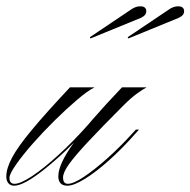

<svg xmlns="http://www.w3.org/2000/svg" viewBox="-102 -580 604 609"><path d="M120 -303H198Q176 -292 142 -263Q108 -234 71 -197.5Q34 -161 1.5 -124Q-31 -87 -51.5 -57.5Q-72 -28 -72 -16Q-72 3 -56 3Q-37 3 0 -21.5Q37 -46 84 -89Q131 -132 178 -185H189Q102 -93 37.5 -42Q-27 9 -57 9Q-69 9 -75.5 1Q-82 -7 -82 -20Q-82 -46 -63.5 -80.5Q-45 -115 -1 -168Q43 -221 120 -303ZM112 9Q83 9 83 -21Q83 -59 131 -125.5Q179 -192 285 -303H363Q350 -296 331.5 -282.5Q313 -269 290 -246Q220 -176 178 -131Q136 -86 117 -59.5Q98 -33 98 -17Q98 3 113 3Q131 3 164 -19Q197 -41 237.5 -77Q278 -113 317 -156L329 -169H339L330 -159Q287 -110 244.5 -72Q202 -34 167 -12.5Q132 9 112 9ZM185 -458 183 -462 317 -552Q330 -560 343 -560Q362 -560 362 -544Q362 -531 344 -523ZM305 -458 303 -462 437 -552Q450 -560 463 -560Q482 -560 482 -544Q482 -531 464 -523Z"/></svg>

Font: Ballet
Style: Regular
Weight: 400
Designer: Maximiliano R. Sproviero
Foundry: Omnibus-Type
Version: Version 1.100